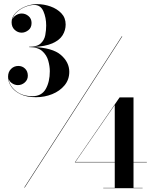

<svg xmlns="http://www.w3.org/2000/svg" viewBox="-20 -830 770 952"><path d="M323.5 -474Q323.5 -435 300 -406.8Q276.5 -378.5 238.8 -363.2Q201 -348 158.5 -348Q112.5 -348 81.5 -363Q50.5 -378 35.2 -401.2Q20 -424.5 20 -449.5Q20 -473.5 34.8 -488.2Q49.5 -503 71 -503Q90.5 -503 104.2 -489.8Q118 -476.5 118 -454.5Q118 -434.5 103 -421.2Q88 -408 69 -408Q53.5 -408 40 -417Q26.5 -426 22.5 -439Q27 -404 59.2 -378.5Q91.5 -353 140.5 -353Q186.5 -353 206.8 -388.8Q227 -424.5 227 -477Q227 -501.5 219.2 -529.2Q211.5 -557 189.2 -576.8Q167 -596.5 124 -596.5V-598Q164 -598 182 -614.8Q200 -631.5 204.5 -656Q209 -680.5 209 -703.5Q209 -742.5 195.2 -774Q181.5 -805.5 149.5 -805.5Q130 -805.5 106.8 -796.5Q83.5 -787.5 65 -771.2Q46.5 -755 41 -733.5Q46.5 -747 60 -755Q73.5 -763 87.5 -763Q106.5 -763 121.5 -750.2Q136.5 -737.5 136.5 -716Q136.5 -692.5 120.5 -680.2Q104.5 -668 87.5 -668Q68 -668 52.8 -682Q37.5 -696 37.5 -720Q37.5 -745 56.5 -765.2Q75.5 -785.5 104.8 -797.5Q134 -809.5 164.5 -809.5Q198 -809.5 230.5 -798Q263 -786.5 284.2 -764.2Q305.5 -742 305.5 -708.5Q305.5 -680 290.5 -655.5Q275.5 -631 240 -615.2Q204.5 -599.5 143 -597Q240.5 -593.5 282 -557.5Q323.5 -521.5 323.5 -474ZM584 -650H586.5L102.5 100H100ZM687 101.5V103H492V101.5H549V-25H351L573 -347H642V-27H708V-25H642V101.5ZM354 -27H549V-309.5Z"/></svg>

Font: Bodoni* 72pt
Style: Bold
Weight: 700
Version: Version 2.3